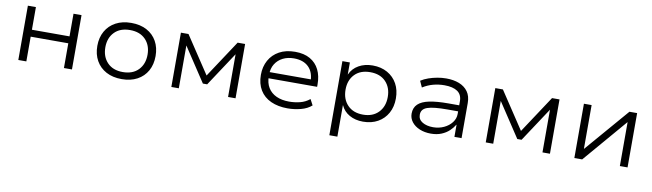

<svg xmlns="http://www.w3.org/2000/svg" viewBox="-39 -1021 5841 1720"><g transform="rotate(10 2882.0 -161.5)"><path d="M111 0V-494H184V-288H526V-494H599V0H526V-225H184V0Z M1052 8Q970 8 910.5 -24Q851 -56 818.5 -113.5Q786 -171 786 -248Q786 -324 818.5 -381.5Q851 -439 910.5 -471Q970 -503 1051 -503Q1133 -503 1192.5 -471Q1252 -439 1284 -381.5Q1316 -324 1316 -248Q1316 -171 1284 -113.5Q1252 -56 1192.5 -24Q1133 8 1052 8ZM1050 -56Q1141 -56 1192 -109Q1243 -162 1243 -248Q1243 -333 1192 -385.5Q1141 -438 1051 -438Q961 -438 910 -385.5Q859 -333 859 -248Q859 -162 910 -109Q961 -56 1050 -56Z M1503 0V-494H1572L1796 -156L2019 -494H2087V0H2019V-390H2020L1815 -79H1776L1570 -391H1571V0Z M2561 8Q2474 8 2409 -21.5Q2344 -51 2309 -108.5Q2274 -166 2274 -247Q2274 -321 2306 -379Q2338 -437 2398 -470Q2458 -503 2542 -503Q2623 -503 2678 -471.5Q2733 -440 2761 -383.5Q2789 -327 2789 -250V-228H2325V-284H2747L2723 -261Q2723 -349 2675 -396Q2627 -443 2541 -443Q2485 -443 2441 -421Q2397 -399 2371.5 -358Q2346 -317 2346 -258V-248Q2346 -185 2372.5 -142Q2399 -99 2448 -76.5Q2497 -54 2564 -54Q2614 -54 2662.5 -66Q2711 -78 2750 -110L2778 -57Q2740 -23 2681 -7.5Q2622 8 2561 8Z M2972 180V-494H3040V-385H3041Q3066 -441 3120.5 -472Q3175 -503 3247 -503Q3324 -503 3381.5 -470.5Q3439 -438 3470.5 -381Q3502 -324 3502 -247Q3502 -172 3470.5 -114.5Q3439 -57 3381.5 -24.5Q3324 8 3247 8Q3176 8 3123 -22Q3070 -52 3046 -106H3045V180ZM3236 -54Q3325 -54 3376.5 -107.5Q3428 -161 3428 -248Q3428 -334 3377 -387Q3326 -440 3236 -440Q3146 -440 3095 -387Q3044 -334 3044 -248Q3044 -161 3095.5 -107.5Q3147 -54 3236 -54Z M3864 8Q3807 8 3761.5 -11Q3716 -30 3690 -63.5Q3664 -97 3664 -139Q3664 -193 3698 -225.5Q3732 -258 3800 -272Q3868 -286 3972 -286H4086V-231H3976Q3911 -231 3865.5 -226.5Q3820 -222 3792 -212Q3764 -202 3751 -185Q3738 -168 3738 -142Q3738 -98 3777 -75Q3816 -52 3874 -52Q3927 -52 3972 -73Q4017 -94 4044 -129.5Q4071 -165 4071 -207V-323Q4071 -383 4029.5 -411.5Q3988 -440 3911 -440Q3859 -440 3809.5 -427Q3760 -414 3714 -385L3688 -442Q3719 -462 3756.5 -475Q3794 -488 3834.5 -495.5Q3875 -503 3916 -503Q3983 -503 4034 -483Q4085 -463 4114 -422.5Q4143 -382 4143 -319V0H4078V-110H4076Q4059 -81 4030 -53.5Q4001 -26 3959.5 -9Q3918 8 3864 8Z M4363 0V-494H4432L4656 -156L4879 -494H4947V0H4879V-390H4880L4675 -79H4636L4430 -391H4431V0Z M5169 0V-494H5239V-97H5241L5583 -494H5653V0H5583V-398H5581L5240 0Z"/></g></svg>

Font: Nunito Sans 7pt SemiExpanded Light
Style: Regular
Weight: 300
Width: 6
Designer: Vernon Adams
Foundry: Vernon Adams
Version: Version 3.101;gftools[0.9.27]